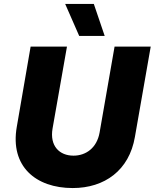

<svg xmlns="http://www.w3.org/2000/svg" viewBox="-20 -936 783 972"><path d="M348 16C509 16 634 -73 663 -243L743 -700H560L484 -264C470 -187 415 -148 352 -148C281 -148 231 -197 246 -285L319 -700H135L65 -294C30 -94 161 16 348 16ZM381 -754H510L455 -916H310Z"/></svg>

Font: Fixel Display ExtraBold
Style: Italic
Weight: 800
Italic angle: -10°
Designer: AlfaBravo + MacPaw
Foundry: Kyrylo Tkachov, Marchela Mozhyna, Serhii Makarenko, Maria Weinstein, Zakhar Kryvoshyya
Version: Version 1.210;Glyphs 3.2 (3217)